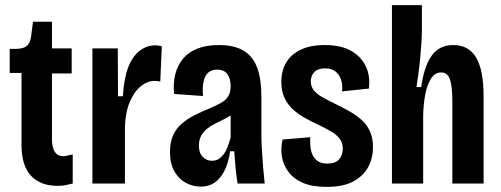

<svg xmlns="http://www.w3.org/2000/svg" viewBox="-20 -717 1956 750"><path d="M205 9Q138 9 101 -30.5Q64 -70 64 -152V-432H18V-526H39Q70 -526 83.5 -536.5Q97 -547 101 -572L109 -632H183V-528H260V-430H183V-174Q183 -141 194 -124Q205 -107 227 -107Q234 -107 243 -109Q252 -111 264 -114V0Q248 4 234.5 6.5Q221 9 205 9Z M341 0V-306V-528H440L441 -341H460Q464 -411 481 -454.5Q498 -498 526 -519Q554 -540 587 -540Q593 -540 599 -539Q605 -538 612 -536L606 -398Q601 -400 594.5 -400.5Q588 -401 583 -401Q556 -401 530 -380Q504 -359 487 -319Q470 -279 468 -222V0Z M764 12Q733 12 705.5 -3Q678 -18 661 -48Q644 -78 644 -123Q644 -161 656 -188Q668 -215 689.5 -233.5Q711 -252 738 -266Q765 -280 795 -292Q821 -303 840.5 -313.5Q860 -324 870.5 -339.5Q881 -355 881 -381Q881 -409 868.5 -427Q856 -445 828 -445Q806 -445 793 -433Q780 -421 775 -398Q770 -375 773 -342L660 -350Q656 -393 665 -428Q674 -463 695.5 -488.5Q717 -514 752 -527.5Q787 -541 835 -541Q896 -541 932.5 -518.5Q969 -496 985 -451.5Q1001 -407 1001 -341V-193Q1001 -166 1003 -131Q1005 -96 1008 -61.5Q1011 -27 1014 0H908Q903 -33 900 -63.5Q897 -94 895 -126H879Q872 -79 856 -48.5Q840 -18 817.5 -3Q795 12 764 12ZM808 -89Q823 -89 834 -96Q845 -103 854 -115Q863 -127 869.5 -144Q876 -161 881 -180V-292L913 -294Q903 -280 887.5 -270Q872 -260 854.5 -251Q837 -242 819.5 -233.5Q802 -225 788 -213.5Q774 -202 765.5 -186Q757 -170 757 -148Q757 -119 772 -104Q787 -89 808 -89Z M1256 13Q1199 13 1162.5 -3Q1126 -19 1106 -46.5Q1086 -74 1081 -106.5Q1076 -139 1084 -172L1192 -181Q1190 -153 1195 -129.5Q1200 -106 1215.5 -92Q1231 -78 1258 -78Q1291 -78 1305 -95Q1319 -112 1319 -136Q1319 -159 1307 -175Q1295 -191 1273.5 -203.5Q1252 -216 1223 -230Q1197 -242 1171.5 -256Q1146 -270 1125 -289Q1104 -308 1091.5 -334.5Q1079 -361 1079 -397Q1079 -440 1097.5 -472Q1116 -504 1154 -522.5Q1192 -541 1249 -541Q1311 -541 1350.5 -519Q1390 -497 1408.5 -459Q1427 -421 1421 -371L1316 -360Q1319 -383 1313 -403.5Q1307 -424 1291.5 -437Q1276 -450 1250 -450Q1222 -450 1208 -435.5Q1194 -421 1194 -399Q1194 -380 1205 -365.5Q1216 -351 1236.5 -339Q1257 -327 1286 -313Q1317 -298 1344.5 -282.5Q1372 -267 1393 -248Q1414 -229 1425.5 -203Q1437 -177 1437 -142Q1437 -101 1419 -66Q1401 -31 1361.5 -9Q1322 13 1256 13Z M1511 0V-330V-697H1628V-597Q1628 -575 1626 -547.5Q1624 -520 1621.5 -491.5Q1619 -463 1615 -433.5Q1611 -404 1607 -377H1625Q1634 -436 1650 -471.5Q1666 -507 1691 -524Q1716 -541 1751 -541Q1811 -541 1840 -492Q1869 -443 1869 -341V0H1747V-320Q1747 -380 1737.5 -407Q1728 -434 1703 -434Q1679 -434 1664 -410.5Q1649 -387 1641.5 -349.5Q1634 -312 1633 -267V0Z"/></svg>

Font: Bricolage Grotesque 24pt Condensed SemiBold
Style: Regular
Weight: 600
Width: 3
Designer: Mathieu Triay
Foundry: Atelier Triay
Version: Version 1.001;gftools[0.9.33.dev8+g029e19f]